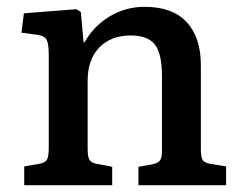

<svg xmlns="http://www.w3.org/2000/svg" viewBox="-20 -543 712 563"><path d="M51 0V-55L97 -63Q113 -66 118 -75.5Q123 -85 123 -111V-380Q123 -414 117 -426Q111 -438 89 -441L43 -447L50 -504L204 -516L217 -508L225 -419H228Q254 -466 301 -494.5Q348 -523 404 -523Q486 -523 527.5 -478Q569 -433 569 -352V-103Q569 -82 574.5 -73.5Q580 -65 600 -62L643 -55V0H386V-54L426 -61Q444 -65 449.5 -73Q455 -81 455 -103V-318Q455 -385 434.5 -412Q414 -439 363 -439Q306 -439 271.5 -404Q237 -369 237 -306V-107Q237 -84 242 -75Q247 -66 262 -63L309 -54V0Z"/></svg>

Font: Literata 12pt Medium
Style: Regular
Weight: 500
Designer: Latin by Veronika Burian and Jose Scaglione. Greek by Irene Vlachou. Cyrillic by Vera Evstafieva.
Foundry: TypeTogether
Version: Version 3.002